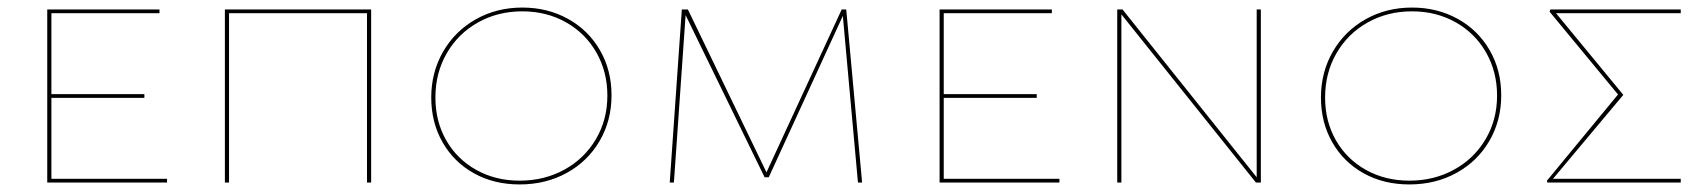

<svg xmlns="http://www.w3.org/2000/svg" viewBox="-20 -483 4496 508"><path d="M422 -10V0H105V-458H402V-448H116V-234H362V-224H116V-10Z M962 0H951V-448H586V0H575V-458H962Z M1121 -225Q1121 -292 1152.5 -346.5Q1184 -401 1239 -432Q1294 -463 1362 -463Q1429 -463 1483 -433Q1537 -403 1567.5 -350Q1598 -297 1598 -231Q1598 -164 1566.5 -110Q1535 -56 1479.5 -25.5Q1424 5 1355 5Q1287 5 1234 -24.5Q1181 -54 1151 -106.5Q1121 -159 1121 -225ZM1587 -230Q1587 -293 1558 -344Q1529 -395 1477.5 -424Q1426 -453 1362 -453Q1297 -453 1244.5 -423.5Q1192 -394 1162 -342Q1132 -290 1132 -225Q1132 -162 1160.5 -112Q1189 -62 1240 -33.5Q1291 -5 1355 -5Q1420 -5 1473 -34Q1526 -63 1556.5 -114.5Q1587 -166 1587 -230Z M2250 0 2210 -441 2014 -14H2003L1794 -443L1763 0H1752L1784 -458H1800L2008 -27L2207 -458H2219L2261 0Z M2783 -10V0H2466V-458H2763V-448H2477V-234H2723V-224H2477V-10Z M3316 -458V0H3303L2947 -445V0H2936V-458H2950L3305 -14V-458Z M3475 -225Q3475 -292 3506.5 -346.5Q3538 -401 3593 -432Q3648 -463 3716 -463Q3783 -463 3837 -433Q3891 -403 3921.5 -350Q3952 -297 3952 -231Q3952 -164 3920.5 -110Q3889 -56 3833.5 -25.5Q3778 5 3709 5Q3641 5 3588 -24.5Q3535 -54 3505 -106.5Q3475 -159 3475 -225ZM3941 -230Q3941 -293 3912 -344Q3883 -395 3831.5 -424Q3780 -453 3716 -453Q3651 -453 3598.5 -423.5Q3546 -394 3516 -342Q3486 -290 3486 -225Q3486 -162 3514.5 -112Q3543 -62 3594 -33.5Q3645 -5 3709 -5Q3774 -5 3827 -34Q3880 -63 3910.5 -114.5Q3941 -166 3941 -230Z M4427 -448H4097L4275 -232L4089 -10H4427V0H4074L4073 -5L4261 -233L4080 -452L4082 -458H4427Z"/></svg>

Font: Ysabeau SC Hairline
Style: Regular
Weight: 100
Designer: Christian Thalmann (Catharsis Fonts)
Version: Version 0.003